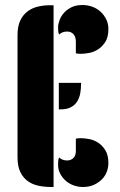

<svg xmlns="http://www.w3.org/2000/svg" viewBox="-20 -747 478 767"><path d="M194 0H184Q158 0 134 -5Q110 -10 91.5 -23Q73 -36 61.5 -59Q50 -82 50 -119V-606Q50 -642 61 -665Q72 -688 90 -701.5Q108 -715 131 -720.5Q154 -726 178 -726H194ZM215 -416H304Q304 -393 300.5 -374Q297 -355 287.5 -340.5Q278 -326 262 -318Q246 -310 221 -310H215ZM413 -96Q413 -79 407 -62Q401 -45 388 -31.5Q375 -18 356 -9Q337 0 311 0Q292 0 274 -6.5Q256 -13 242.5 -25Q229 -37 220.5 -53Q212 -69 212 -89Q212 -97 212.5 -103.5Q213 -110 216 -118Q229 -106 248 -106Q263 -106 273 -115.5Q283 -125 283 -144V-193Q291 -195 303 -195Q317 -195 336 -191.5Q355 -188 372 -177Q389 -166 401 -146.5Q413 -127 413 -96ZM413 -631Q413 -599 401 -580Q389 -561 372 -550Q355 -539 336 -535.5Q317 -532 303 -532Q291 -532 283 -534V-580Q283 -600 273.5 -610.5Q264 -621 248 -621Q229 -621 216 -609Q213 -617 212.5 -623.5Q212 -630 212 -638Q212 -650 217.5 -665.5Q223 -681 234.5 -694.5Q246 -708 264.5 -717.5Q283 -727 309 -727Q330 -727 349 -720Q368 -713 382 -700Q396 -687 404.5 -669.5Q413 -652 413 -631Z"/></svg>

Font: Kenia
Style: Regular
Weight: 400
Designer: Julia Petretta
Foundry: Julia Petretta
Version: Version 1.001